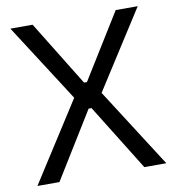

<svg xmlns="http://www.w3.org/2000/svg" viewBox="-79 -771 773 842"><g transform="rotate(-10 307.0 -350.0)"><path d="M20 0 246 -353 23 -700H122L300 -411H313L492 -700H590L368 -353L594 0H496L313 -295H300L118 0Z"/></g></svg>

Font: Space Grotesk Frontify
Style: Regular
Weight: 400
Designer: Florian Karsten
Version: Version 2.000